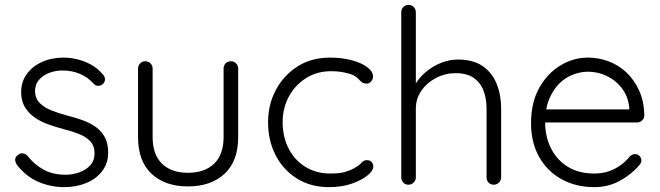

<svg xmlns="http://www.w3.org/2000/svg" viewBox="-20 -760 2716 790"><path d="M50 -81Q42 -93 42.5 -104.5Q43 -116 55 -123Q63 -130 73.5 -129Q84 -128 93 -119Q120 -84 158.5 -62.5Q197 -41 250 -41Q278 -41 305.5 -50.5Q333 -60 351 -79.5Q369 -99 369 -129Q369 -160 351 -179Q333 -198 304.5 -209Q276 -220 244 -228Q210 -237 178 -248.5Q146 -260 121.5 -277.5Q97 -295 82 -320Q67 -345 67 -381Q67 -423 90 -455Q113 -487 152.5 -505Q192 -523 242 -523Q267 -523 296 -516.5Q325 -510 353 -495Q381 -480 403 -454Q412 -445 412 -433.5Q412 -422 402 -413Q394 -407 383.5 -407Q373 -407 366 -415Q342 -442 309 -456Q276 -470 238 -470Q209 -470 183.5 -460.5Q158 -451 141 -432Q124 -413 124 -382Q126 -353 144.5 -335Q163 -317 193.5 -305Q224 -293 262 -283Q294 -275 323.5 -264Q353 -253 375.5 -236.5Q398 -220 411.5 -195Q425 -170 425 -132Q425 -88 400.5 -56Q376 -24 335 -7Q294 10 244 10Q190 10 139.5 -11Q89 -32 50 -81Z M930 -508Q943 -508 951.5 -499Q960 -490 960 -478V-196Q960 -97 904 -45Q848 7 753 7Q659 7 603.5 -45Q548 -97 548 -196V-478Q548 -490 556.5 -499Q565 -508 578 -508Q591 -508 599.5 -499Q608 -490 608 -478V-196Q608 -124 646.5 -86.5Q685 -49 753 -49Q822 -49 861 -86.5Q900 -124 900 -196V-478Q900 -490 908 -499Q916 -508 930 -508Z M1338 -523Q1386 -523 1426 -512.5Q1466 -502 1490.5 -484Q1515 -466 1515 -445Q1515 -435 1507.5 -425.5Q1500 -416 1489 -416Q1476 -416 1468.5 -422Q1461 -428 1454 -436Q1447 -444 1433 -451Q1420 -457 1395.5 -462Q1371 -467 1341 -467Q1285 -467 1240 -439Q1195 -411 1169 -363.5Q1143 -316 1143 -257Q1143 -197 1167.5 -149Q1192 -101 1236.5 -73.5Q1281 -46 1339 -46Q1379 -46 1401.5 -53Q1424 -60 1439 -69Q1459 -80 1467.5 -90.5Q1476 -101 1490 -101Q1502 -101 1509 -93.5Q1516 -86 1516 -74Q1516 -58 1492.5 -38.5Q1469 -19 1428 -4.5Q1387 10 1333 10Q1259 10 1202.5 -25Q1146 -60 1114.5 -120.5Q1083 -181 1083 -257Q1083 -330 1115 -390Q1147 -450 1204 -486.5Q1261 -523 1338 -523Z M1864 -515Q1927 -515 1966 -488Q2005 -461 2023.5 -415Q2042 -369 2042 -313V-30Q2042 -18 2033 -9Q2024 0 2012 0Q1998 0 1990 -9Q1982 -18 1982 -30V-313Q1982 -354 1969.5 -387Q1957 -420 1929 -439.5Q1901 -459 1854 -459Q1812 -459 1774.5 -439.5Q1737 -420 1714 -387Q1691 -354 1691 -313V-30Q1691 -18 1682 -9Q1673 0 1661 0Q1647 0 1639 -9Q1631 -18 1631 -30V-710Q1631 -722 1639.5 -731Q1648 -740 1661 -740Q1674 -740 1682.5 -731Q1691 -722 1691 -710V-386L1668 -351Q1670 -382 1687.5 -411.5Q1705 -441 1733 -464.5Q1761 -488 1795 -501.5Q1829 -515 1864 -515Z M2426 10Q2349 10 2290 -23Q2231 -56 2198 -115Q2165 -174 2165 -253Q2165 -338 2198.5 -398Q2232 -458 2285.5 -490.5Q2339 -523 2399 -523Q2443 -523 2484.5 -507.5Q2526 -492 2558 -461.5Q2590 -431 2610 -387Q2630 -343 2631 -285Q2631 -273 2622 -264.5Q2613 -256 2601 -256H2200L2188 -310H2582L2569 -298V-318Q2564 -365 2538 -398Q2512 -431 2475.5 -448Q2439 -465 2399 -465Q2369 -465 2337.5 -453Q2306 -441 2280.5 -415.5Q2255 -390 2239 -350.5Q2223 -311 2223 -257Q2223 -198 2247 -150Q2271 -102 2316 -74Q2361 -46 2425 -46Q2459 -46 2487 -56Q2515 -66 2536.5 -82.5Q2558 -99 2572 -117Q2583 -126 2593 -126Q2604 -126 2611.5 -118Q2619 -110 2619 -100Q2619 -88 2609 -79Q2579 -43 2531 -16.5Q2483 10 2426 10Z"/></svg>

Font: Quicksand Light
Style: Regular
Weight: 400
Version: Version 3.004